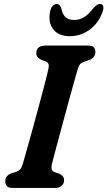

<svg xmlns="http://www.w3.org/2000/svg" viewBox="-20 -924 528 944"><path d="M235 -116Q231 -98 235 -89.5Q239 -81 250 -77L271 -70Q295.5 -59 295 -38.5Q295 -21 283.2 -10.5Q271.5 0 251.5 0H43Q21 0 13.5 -9.2Q6 -18.5 6 -33Q5.5 -47.5 14 -57.2Q22.5 -67 35.5 -72L56 -78Q70.5 -82.5 78.8 -91.2Q87 -100 92.5 -119.5Q99 -143 112 -188.5Q125 -234 140.5 -290.5Q156 -347 171.5 -404.5Q187 -462 199.5 -509.8Q212 -557.5 218 -585Q221.5 -600 218.5 -609Q215.5 -618 202.5 -623L183 -630Q158.5 -641 158.5 -662Q158.5 -700 205 -700H412.5Q434 -700 441.5 -691.2Q449 -682.5 449 -668Q449 -653 440.2 -643.2Q431.5 -633.5 418 -628.5L395 -621Q381 -616.5 374 -608.8Q367 -601 362 -583.5Q355 -559.5 343.8 -519.5Q332.5 -479.5 319.2 -431Q306 -382.5 292.5 -332.5Q279 -282.5 267 -238Q255 -193.5 246.5 -161Q238 -128.5 235 -116ZM344.5 -826Q372 -826 394.5 -840.2Q417 -854.5 439.5 -884.5Q457.5 -904.5 471 -904.5Q483.5 -904.5 487 -894.5Q490.5 -884.5 485 -868Q466.5 -812.5 422.2 -779.2Q378 -746 323.5 -746Q268.5 -746 242 -779.5Q215.5 -813 226.5 -868.5Q229.5 -884.5 238.8 -894.5Q248 -904.5 259.5 -904.5Q273.5 -904.5 281 -884.5Q286.5 -854.5 301.5 -840.2Q316.5 -826 344.5 -826Z"/></svg>

Font: Fraunces 72pt S100 SemiBold
Style: Italic
Weight: 600
Italic angle: -16°
Version: Version 1.000; ttfautohint (v1.8.3)